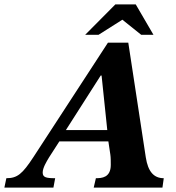

<svg xmlns="http://www.w3.org/2000/svg" viewBox="-74 -857 803 877"><path d="M170 0 178 -43C136 -43 121 -47 121 -69C121 -90 138 -118 150 -138L197 -211H421L430 -151C432 -138 432 -118 432 -104C432 -45 390 -43 364 -43L354 0H668L674 -43C628 -43 602 -74 592 -138L512 -662H419L79 -140C28 -62 5 -43 -45 -43L-54 0ZM227 -263 386 -512H390L416 -263ZM376 -698 485 -767 571 -698H627L546 -837H453L315 -698Z"/></svg>

Font: STIX Two Text
Style: Bold Italic
Weight: 700
Italic angle: -12°
Designer: Ross Mills, John Hudson & Paul Hanslow, Tiro Typeworks Ltd; with prior portions MicroPress Inc. and Coen Hoffman, Elsevi
Foundry: Tiro Typeworks Ltd
Version: Version 2.13 b171